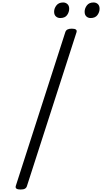

<svg xmlns="http://www.w3.org/2000/svg" viewBox="-20 -1520 826 1554"><path d="M147 14Q124 14 113.5 7Q103 0 108 -16L509 -1261Q514 -1275 526.5 -1281.5Q539 -1288 561 -1288Q584 -1288 594 -1281Q604 -1274 599 -1258L198 -14Q194 0 182 7Q170 14 147 14ZM467 -1374Q447 -1374 432.5 -1387Q418 -1400 418 -1425Q418 -1452 436.5 -1476Q455 -1500 491 -1500Q511 -1500 525.5 -1487Q540 -1474 540 -1449Q540 -1422 523 -1398Q506 -1374 467 -1374ZM713 -1374Q693 -1374 679 -1387Q665 -1400 665 -1425Q665 -1452 683 -1476Q701 -1500 737 -1500Q758 -1500 772 -1487Q786 -1474 786 -1449Q786 -1422 768.5 -1398Q751 -1374 713 -1374Z"/></svg>

Font: Playwrite NL
Style: Regular
Weight: 400
Designer: Veronika Burian, José Scaglione
Foundry: TypeTogether
Version: Version 1.002